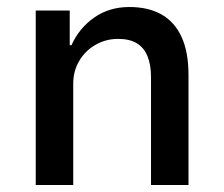

<svg xmlns="http://www.w3.org/2000/svg" viewBox="-20 -528 638 548"><path d="M82 0V-498H179V-399H184Q206 -448 249 -478Q292 -508 349 -508Q403 -508 440.5 -487Q478 -466 498 -423Q518 -380 518 -314V0H411V-308Q411 -343 401 -367.5Q391 -392 370.5 -404.5Q350 -417 317 -417Q282 -417 252.5 -400Q223 -383 206 -354Q189 -325 189 -289V0Z"/></svg>

Font: Nunito Sans 7pt SemiCondensed SemiBold
Style: Regular
Weight: 600
Width: 4
Designer: Vernon Adams
Foundry: Vernon Adams
Version: Version 3.101;gftools[0.9.27]